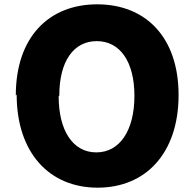

<svg xmlns="http://www.w3.org/2000/svg" viewBox="-20 -800 904 887"><path d="M57 -363C57 -94 208 67 431 67C654 67 805 -93 805 -361C805 -628 653 -780 429 -780C205 -780 53 -628 53 -359ZM254 -359C254 -517 320 -610 427 -610C534 -610 601 -516 601 -357C601 -197 533 -96 425 -96C317 -96 251 -196 251 -355Z"/></svg>

Font: GenEiGothic-pro-Heavy
Style: Bold
Weight: 900
Designer: Ryoko NISHIZUKA (kana & ideographs); Paul D. Hunt (Latin, Greek & Cyrillic); Wenlong ZHANG (bopomofo); Sandoll Communica
Foundry: Adobe Systems Incorporated; o_tamon
Version: Version 1.000.140830